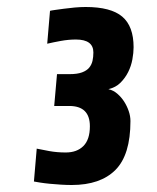

<svg xmlns="http://www.w3.org/2000/svg" viewBox="-20 -727 450 549"><path d="M353 -381Q353 -284 310 -241Q267 -198 185 -198Q171 -198 154.5 -199Q138 -200 122.5 -201.5Q107 -203 94.5 -205Q82 -207 77 -208L85 -302Q99 -299 121 -295Q143 -291 168 -291Q200 -291 218.5 -309.5Q237 -328 237 -366Q237 -424 178 -424H135L143 -515H179Q201 -515 214.5 -520Q228 -525 235 -533.5Q242 -542 244.5 -553Q247 -564 247 -577Q247 -614 197 -614Q176 -614 154 -610Q132 -606 115 -602L123 -696Q126 -697 137 -698.5Q148 -700 162.5 -702Q177 -704 193.5 -705.5Q210 -707 225 -707Q297 -707 329.5 -679.5Q362 -652 362 -592Q362 -576 358.5 -557Q355 -538 346.5 -521Q338 -504 324.5 -490.5Q311 -477 290 -472Q304 -469 315.5 -459Q327 -449 335 -436.5Q343 -424 348 -409.5Q353 -395 353 -381Z"/></svg>

Font: Share
Style: Bold Italic
Weight: 700
Designer: Ralph du Carrois
Version: Version 1.002